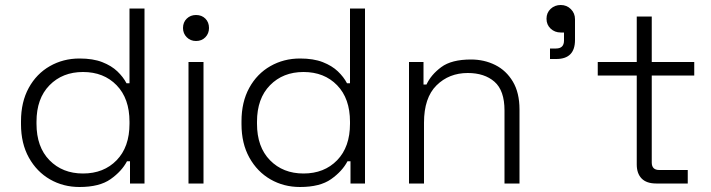

<svg xmlns="http://www.w3.org/2000/svg" viewBox="-20 -734 2843 768"><path d="M298 14Q233 14 180 -16.5Q127 -47 95.5 -103.5Q64 -160 64 -237V-249Q64 -326 95 -382.5Q126 -439 179.5 -469.5Q233 -500 298 -500Q352 -500 389 -485.5Q426 -471 449.5 -448.5Q473 -426 486 -401H498V-700H558V0H500V-89H488Q467 -49 422.5 -17.5Q378 14 298 14ZM312 -40Q395 -40 446.5 -93Q498 -146 498 -239V-247Q498 -340 446.5 -393Q395 -446 312 -446Q230 -446 178 -393Q126 -340 126 -247V-239Q126 -146 178 -93Q230 -40 312 -40Z M734 0V-486H794V0ZM764 -570Q742 -570 727 -585Q712 -600 712 -622Q712 -645 727 -659.5Q742 -674 764 -674Q787 -674 801.5 -659.5Q816 -645 816 -622Q816 -600 801.5 -585Q787 -570 764 -570Z M1180 14Q1115 14 1062 -16.5Q1009 -47 977.5 -103.5Q946 -160 946 -237V-249Q946 -326 977 -382.5Q1008 -439 1061.5 -469.5Q1115 -500 1180 -500Q1234 -500 1271 -485.5Q1308 -471 1331.5 -448.5Q1355 -426 1368 -401H1380V-700H1440V0H1382V-89H1370Q1349 -49 1304.5 -17.5Q1260 14 1180 14ZM1194 -40Q1277 -40 1328.5 -93Q1380 -146 1380 -239V-247Q1380 -340 1328.5 -393Q1277 -446 1194 -446Q1112 -446 1060 -393Q1008 -340 1008 -247V-239Q1008 -146 1060 -93Q1112 -40 1194 -40Z M1616 0V-486H1674V-396H1686Q1704 -435 1745 -465.5Q1786 -496 1864 -496Q1917 -496 1961 -474Q2005 -452 2031.5 -407.5Q2058 -363 2058 -296V0H1998V-292Q1998 -372 1958 -407Q1918 -442 1851 -442Q1776 -442 1726 -392.5Q1676 -343 1676 -243V0Z M2180 -498V-540H2204Q2236 -540 2236 -572V-604H2223Q2199 -604 2182.5 -619.5Q2166 -635 2166 -659Q2166 -683 2182.5 -698.5Q2199 -714 2223 -714Q2247 -714 2263.5 -697.5Q2280 -681 2280 -657V-574Q2280 -498 2205 -498Z M2605 0Q2566 0 2546.5 -20Q2527 -40 2527 -76V-432H2371V-486H2527V-668H2587V-486H2757V-432H2587V-84Q2587 -54 2617 -54H2731V0Z"/></svg>

Font: Space Grotesk Light Light
Style: Regular
Weight: 300
Version: Version 2.000